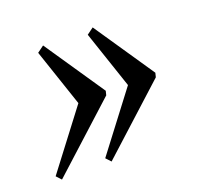

<svg xmlns="http://www.w3.org/2000/svg" viewBox="-75 -487 526 513"><g transform="rotate(-20 188.0 -231.0)"><path d="M20 -54 7 -68 131 -231 76 -394 95 -408 211 -237 208 -225ZM161 -54 148 -68 272 -231 217 -394 236 -408 352 -237 349 -225Z"/></g></svg>

Font: Arapey
Style: Italic
Weight: 400
Italic angle: -12°
Designer: Eduardo Rodriguez Tunni
Foundry: Eduardo Rodriguez Tunni
Version: Version 3.000